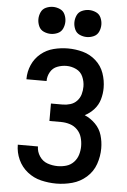

<svg xmlns="http://www.w3.org/2000/svg" viewBox="-63 -1010 702 1063"><g transform="rotate(5 288.0 -478.5)"><path d="M290 8Q335 8 379 -4Q423 -16 457.5 -46.5Q492 -77 507 -120Q522 -163 522 -208Q522 -245 511.5 -280.5Q501 -316 474.5 -342.5Q448 -369 415 -383Q444 -398 466 -422.5Q488 -447 497 -478.5Q506 -510 506 -542Q506 -584 492 -624Q478 -664 446 -692.5Q414 -721 373.5 -732Q333 -743 291 -743Q251 -743 211.5 -733Q172 -723 140.5 -697Q109 -671 92.5 -633.5Q76 -596 76 -555V-553H188V-554Q188 -580 201.5 -603.5Q215 -627 240 -636.5Q265 -646 291 -646Q319 -646 345 -633.5Q371 -621 382.5 -594.5Q394 -568 394 -540Q394 -518 388 -497Q382 -476 367 -460Q352 -444 331 -437.5Q310 -431 288 -431H223V-334H288Q313 -334 337 -326.5Q361 -319 378.5 -301Q396 -283 403 -259Q410 -235 410 -210Q410 -186 403 -162.5Q396 -139 379 -121Q362 -103 338.5 -96Q315 -89 290 -89Q261 -89 233.5 -98.5Q206 -108 189 -133.5Q172 -159 172 -188Q172 -188 172 -188Q172 -188 172 -188H60Q60 -145 78 -105.5Q96 -66 130 -39Q164 -12 206 -2Q248 8 290 8ZM388 -815Q408 -815 427 -823.5Q446 -832 454.5 -851Q463 -870 463 -890Q463 -910 454.5 -929Q446 -948 427 -956.5Q408 -965 388 -965Q368 -965 349 -956.5Q330 -948 321.5 -929Q313 -910 313 -890Q313 -870 321.5 -851Q330 -832 349 -823.5Q368 -815 388 -815ZM188 -815Q208 -815 227 -823.5Q246 -832 254.5 -851Q263 -870 263 -890Q263 -910 254.5 -929Q246 -948 227 -956.5Q208 -965 188 -965Q168 -965 149 -956.5Q130 -948 121.5 -929Q113 -910 113 -890Q113 -870 121.5 -851Q130 -832 149 -823.5Q168 -815 188 -815Z"/></g></svg>

Font: Iosevka Sparkle Semibold
Style: Regular
Weight: 600
Designer: Belleve Invis
Foundry: Belleve Invis
Version: Version 4.5.0; ttfautohint (v1.8.3)